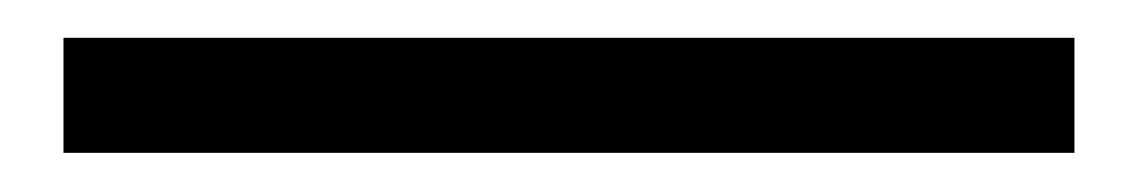

<svg xmlns="http://www.w3.org/2000/svg" viewBox="-20 60 599 101"><path d="M13.4 140.4V79.9H545.2V140.4Z"/></svg>

Font: Noto Sans TC Thin
Style: Regular
Weight: 100
Designer: Ryoko NISHIZUKA 西塚涼子 (kana, bopomofo & ideographs); Paul D. Hunt (Latin, Greek & Cyrillic); Sandoll Communications 산돌커뮤니
Foundry: Adobe
Version: Version 2.004-H2;hotconv 1.0.118;makeotfexe 2.5.65603